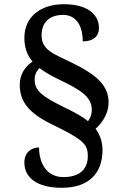

<svg xmlns="http://www.w3.org/2000/svg" viewBox="-20 -780 584 914"><path d="M273 114C408 114 468 40 468 -66C468 -106 455 -140 435 -167C468 -195 497 -243 497 -291C497 -371 444 -422 323 -481C230 -526 178 -543 178 -612C178 -675 217 -709 280 -709C351 -709 374 -645 374 -583C422 -583 451 -605 451 -647C451 -712 395 -760 284 -760C176 -760 96 -702 96 -600C96 -551 111 -514 135 -487C100 -464 74 -426 74 -377C74 -297 116 -243 223 -190C378 -115 398 -94 398 -36C398 25 359 63 282 63C202 63 166 -3 166 -78C134 -78 96 -59 96 -6C96 66 157 114 273 114ZM399 -203C369 -228 331 -247 290 -267C178 -322 145 -348 145 -402C145 -426 155 -443 168 -456C201 -430 243 -410 290 -387C395 -336 417 -301 417 -256C417 -235 409 -217 399 -203Z"/></svg>

Font: Noto Serif Yezidi Medium
Style: Regular
Weight: 500
Designer: Dalton Maag Ltd
Foundry: Dalton Maag Ltd
Version: Version 1.001